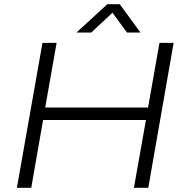

<svg xmlns="http://www.w3.org/2000/svg" viewBox="-20 -889 873 909"><path d="M60 0 181 -686H248L194 -380H681L735 -686H802L682 0H614L671 -321H184L128 0ZM342 -735 488 -869H547L645 -735H581L500 -846H531L412 -735Z"/></svg>

Font: Archivo SemiExpanded ExtraLight
Style: Italic
Weight: 250
Width: 6
Italic angle: -10°
Designer: Hector Gatti
Foundry: Omnibus-Type
Version: Version 2.001